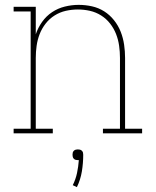

<svg xmlns="http://www.w3.org/2000/svg" viewBox="-20 -548 640 789"><path d="M197 0H36V-19H106V-501H36V-520H127V-407Q136 -434 153 -458Q170 -482 194 -498Q218 -514 246.5 -521Q275 -528 303 -528Q331 -528 358 -522Q385 -516 408 -501.5Q431 -487 448.5 -465Q466 -443 476 -417.5Q486 -392 490 -364.5Q494 -337 494 -310V-19H564V0H403V-19H473V-310Q473 -335 469.5 -360Q466 -385 457 -408Q448 -431 432.5 -451Q417 -471 395.5 -484.5Q374 -498 349.5 -503.5Q325 -509 300 -509Q275 -509 250.5 -503.5Q226 -498 204.5 -484.5Q183 -471 167.5 -451Q152 -431 143 -408Q134 -385 130.5 -360Q127 -335 127 -310V-19H197ZM296 221 279 213Q291 189 296.5 163Q302 137 304 110H300Q296 110 291.5 109Q287 108 283.5 104.5Q280 101 279 96.5Q278 92 278 88Q278 83 279 79Q280 75 283.5 71.5Q287 68 291.5 67Q296 66 300 66Q304 66 308.5 67Q313 68 316.5 71.5Q320 75 321 79Q322 83 322 88Q322 122 316.5 156Q311 190 296 221Z"/></svg>

Font: Iosevka HT Thin Extended
Style: Regular
Weight: 100
Width: 7
Monospace: yes
Designer: Belleve Invis
Foundry: Belleve Invis
Version: Version 32.3.0; ttfautohint (v1.8.4)